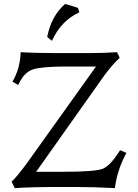

<svg xmlns="http://www.w3.org/2000/svg" viewBox="-20 -968 712 993"><path d="M574.2 4.9Q466.3 -1 364.3 -1H288.6Q145 -1 56.2 4.9L40 -28.8Q64 -49.8 114.7 -117.7L476.6 -624H323.2Q196.8 -624 150.4 -609.1Q104 -594.2 74.2 -528.3L44.4 -545.4Q84 -612.3 86.9 -698.2Q162.6 -693.4 277.3 -693.4H439Q516.1 -693.4 585.4 -698.2L599.1 -668.9Q563.5 -636.7 520.5 -579.1L167 -79.6H307.1Q471.2 -79.6 511 -95Q550.8 -110.4 601.1 -191.4L633.8 -177.2Q585.9 -89.4 574.2 4.9ZM248.5 -756.8 224.1 -776.9Q244.6 -884.3 316.9 -947.8L382.8 -927.7L390.6 -904.3Q295.9 -861.3 248.5 -756.8Z"/></svg>

Font: Kelvinch
Style: Regular
Weight: 400
Designer: Paul James MIller
Foundry: High-Logic / Made with FontCreator
Version: Version 3.30 September 23, 2016